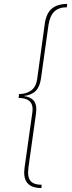

<svg xmlns="http://www.w3.org/2000/svg" viewBox="-20 -838 368 978"><path d="M321 -801Q279 -801 256.5 -779Q234 -757 227 -711L189 -440Q183 -396 162 -375Q141 -354 101 -349Q133 -344 149 -328.5Q165 -313 165 -281Q165 -275 163 -257L125 14Q123 34 123 41Q123 73 139.5 88Q156 103 192 103L191 120Q103 120 103 40Q103 33 105 17L145 -267Q146 -272 146 -282Q146 -339 75 -339L77 -359Q114 -359 138.5 -377Q163 -395 169 -433L208 -716Q215 -769 243.5 -793.5Q272 -818 322 -818Z"/></svg>

Font: FiraGO Thin
Style: Italic
Weight: 100
Italic angle: -8°
Designer: bBox Type GmbH
Foundry: bBox Type GmbH
Version: Version 1.001